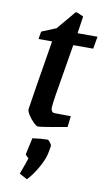

<svg xmlns="http://www.w3.org/2000/svg" viewBox="-91 -589 492 892"><g transform="rotate(10 155.5 -143.0)"><path d="M54 -63Q60 -107 107 -392H43L49 -428L117 -456L192 -545Q201 -545 229 -531L217 -450H311L301 -392H207L192 -302Q175 -202 167 -152Q159 -102 159 -88Q159 -69 173 -66Q180 -65 253 -65L247 -13Q128 9 110 9Q104 9 89.5 -5Q75 -19 64 -36.5Q53 -54 54 -63ZM66 239Q87 183 93 162Q91 160 84 153.5Q77 147 78 144L95 67Q139 61 166 61Q170 61 178.5 72Q187 83 186 88L182 111Q177 146 153 189Q129 232 103 259Z"/></g></svg>

Font: Grenze Medium
Style: Italic
Weight: 500
Italic angle: -10°
Designer: Renata Polastri
Foundry: Omnibus-Type
Version: Version 1.002; ttfautohint (v1.8)